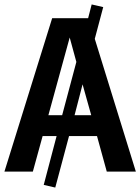

<svg xmlns="http://www.w3.org/2000/svg" viewBox="-25 -773 632 865"><path d="M224 72 172 60 230 -160H167L123 0H-5L210 -691H372L388 -753L440 -741L402 -598L587 0H456L412 -160H286ZM255 -254 319 -494 289 -604 193 -254ZM386 -254 347 -393 311 -254Z"/></svg>

Font: Trujillo Medium
Style: Regular
Weight: 500
Designer: Fira Sans original fonts by bBox Type GmbH, Carrois Corporate GbR, & Edenspiekermann AG / Changes by Cristiano Sobral
Foundry: Fira Sans original fonts by bBox Type GmbH, Carrois Corporate GbR, & Edenspiekermann AG / Changes by Cristiano Sobral
Version: Version 4.301;October 17, 2021;FontCreator 14.0.0.2814 64-bi